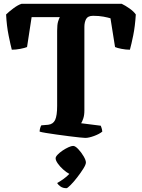

<svg xmlns="http://www.w3.org/2000/svg" viewBox="-20 -724 745 1008"><path d="M428 0Q421 0 397 -2.5Q373 -5 341.5 -9Q310 -13 278 -17.5Q246 -22 221.5 -26Q197 -30 188 -33Q188 -42 191 -52Q194 -62 197 -66L233 -69Q259 -72 269.5 -94.5Q280 -117 280 -168V-562Q280 -595 285 -611Q290 -627 294 -634H146L122 -477Q110 -472 86.5 -467.5Q63 -463 42 -463Q36 -485 25.5 -536.5Q15 -588 12 -648Q26 -662 50 -680Q74 -698 93 -704H619Q638 -695 660 -679.5Q682 -664 693 -648Q689 -585 679.5 -538.5Q670 -492 662 -463Q641 -463 618 -467.5Q595 -472 584 -477L560 -628Q547 -632 523.5 -636.5Q500 -641 469 -641Q441 -641 432 -624Q423 -607 423 -583V-143Q423 -119 417 -101.5Q411 -84 406 -77L509 -64Q510 -61 513 -53Q516 -45 517 -33Q501 -20 473.5 -10Q446 0 428 0ZM329 264Q310 264 297.5 255Q285 246 280 237Q296 228 313.5 215.5Q331 203 344 189Q329 181 312 166Q295 151 283.5 134.5Q272 118 272 107Q272 99 282.5 88Q293 77 308.5 66.5Q324 56 339.5 49Q355 42 364 42Q375 42 391 59Q407 76 419 96.5Q431 117 431 129Q431 140 417.5 161.5Q404 183 385.5 207Q367 231 350.5 247.5Q334 264 329 264Z"/></svg>

Font: Texturina
Style: Bold
Weight: 700
Designer: Guillermo Torres Carreño
Foundry: Omnibus-Type
Version: Version 1.002; ttfautohint (v1.8.3)